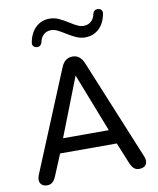

<svg xmlns="http://www.w3.org/2000/svg" viewBox="-98 -990 886 1074"><g transform="rotate(-10 345.0 -453.0)"><path d="M40 -31Q40 -43 46 -58L282 -629Q302 -677 346 -677Q389 -677 409 -629L644 -58Q650 -45 650 -32Q650 -14 638.5 -3.5Q627 7 605 7Q587 7 575.5 -3.5Q564 -14 555 -35L506 -155H184L134 -35Q124 -11 112 -1.5Q100 8 83 8Q63 8 51.5 -2.5Q40 -13 40 -31ZM215 -236H475L345 -569ZM136 -795Q146 -848 178 -878Q210 -908 257 -908Q283 -908 307.5 -897Q332 -886 362 -867Q387 -851 404.5 -843Q422 -835 438 -835Q464 -835 481 -850.5Q498 -866 503 -892Q509 -914 529 -914Q543 -914 551 -905.5Q559 -897 556 -883Q546 -829 514 -799.5Q482 -770 436 -770Q410 -770 386 -780.5Q362 -791 330 -811Q305 -827 287.5 -835Q270 -843 254 -843Q228 -843 211 -827.5Q194 -812 189 -785Q183 -763 161 -763Q148 -764 140.5 -772.5Q133 -781 136 -795Z"/></g></svg>

Font: SN Pro
Style: Regular
Weight: 400
Designer: Tobias Whetton
Foundry: Supernotes
Version: Version 1.003